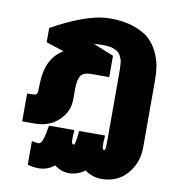

<svg xmlns="http://www.w3.org/2000/svg" viewBox="-85 -642 861 930"><g transform="rotate(10 345.5 -177.5)"><path d="M100.1 -165 101.1 -196.8Q104 -320.3 187 -369.1L99.1 -397.9V-467.8Q172.9 -510.3 247.6 -537.6Q322.3 -564.9 382.8 -564.9Q448.2 -564.9 497.6 -548.3Q546.9 -531.7 575 -506.6Q603 -481.4 620.1 -445.8Q637.2 -410.2 642.6 -377.9Q647.9 -345.7 647.9 -309.1V22.9Q647.9 98.1 600.6 153.1Q553.2 208 475.1 208Q429.7 208 393.1 181.2Q355 208 314 208Q277.3 208 243.2 182.1Q210.9 210 164.1 210Q140.6 210 111.8 202.1V85.9Q117.7 86.4 127.9 88.6Q138.2 90.8 142.1 90.8Q150.9 90.8 156.7 84Q162.6 77.1 168.5 56.9Q174.3 36.6 180.2 -2H305.2Q301.8 35.2 303.2 51.5Q304.7 67.9 314 67.9Q318.4 67.9 321.5 52.7Q324.7 37.6 329.1 -2H456.1Q453.1 35.2 454.3 51.5Q455.6 67.9 461.9 67.9Q465.8 67.9 467.5 65.7Q469.2 63.5 470.2 53.2Q471.2 43 471.2 20V-305.2Q471.2 -323.7 470.9 -333.3Q470.7 -342.8 469.5 -357.7Q468.3 -372.6 465.3 -380.1Q462.4 -387.7 457.5 -397.7Q452.6 -407.7 445.1 -412.8Q437.5 -418 426.5 -423.1Q415.5 -428.2 400.4 -430.2Q385.3 -432.1 366.2 -432.1Q340.3 -432.1 327.1 -429.2L426.8 -389.2V-284.2H337.9Q302.2 -284.2 288.1 -265.9Q273.9 -247.6 273.9 -196.8V-147.9Q273.9 -86.4 227.5 -43.2Q181.2 0 110.8 0H48.8V-137.2H68.8Q88.9 -137.2 94.5 -142.3Q100.1 -147.5 100.1 -165Z"/></g></svg>

Font: LT Superior Black
Style: Regular
Weight: 900
Designer: Daniel Lyons
Foundry: LyonsType
Version: Version 2.005